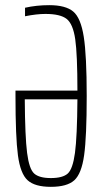

<svg xmlns="http://www.w3.org/2000/svg" viewBox="-20 -716 395 744"><path d="M40 -344V-365H280Q280 -505 271.5 -564Q263 -623 238.5 -642.5Q214 -662 156 -662Q122 -662 77 -653V-686Q121 -696 171 -696Q234 -696 263.5 -671.5Q293 -647 304.5 -574Q316 -501 316 -344Q316 -186 306 -114.5Q296 -43 268 -17.5Q240 8 177 8Q115 8 87 -17.5Q59 -43 49.5 -114Q40 -185 40 -344ZM280 -331H76Q77 -186 85 -123.5Q93 -61 112.5 -43.5Q132 -26 177 -26Q223 -26 242.5 -43.5Q262 -61 270.5 -123.5Q279 -186 280 -331Z"/></svg>

Font: Saira Ultra Condensed Thin
Style: Regular
Weight: 100
Width: 1
Designer: Hector Gatti with collaboration of the Omnibus-Type team
Foundry: Omnibus-Type
Version: Version 1.001; ttfautohint (v1.8)